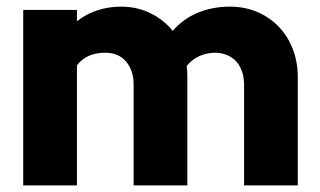

<svg xmlns="http://www.w3.org/2000/svg" viewBox="-20 -559 964 579"><path d="M50 0V-529H212V-495Q240 -517 274 -528Q308 -539 344 -539Q393 -539 433 -519.5Q473 -500 501 -466Q533 -503 577.5 -521Q622 -539 673 -539Q718 -539 755.5 -523Q793 -507 820.5 -478.5Q848 -450 863 -411Q878 -372 878 -326V0H716V-304Q716 -336 702 -360.5Q688 -385 659 -395Q644 -400 630 -400Q604 -400 581.5 -390Q559 -380 543 -360Q544 -352 544.5 -343.5Q545 -335 545 -326V0H383V-304Q383 -346 360.5 -373Q338 -400 297 -400Q241 -400 212 -362V0Z"/></svg>

Font: Rosa Sans Black
Style: Regular
Weight: 900
Designer: Pentagram / MCKL
Foundry: Pentagram / MCKL
Version: Version 1.005;September 16, 2019;FontCreator 11.5.0.2425 64-